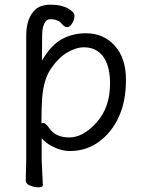

<svg xmlns="http://www.w3.org/2000/svg" viewBox="-20 -628 612 820"><path d="M92 -476Q92 -551 131 -587Q153 -608 197 -608Q241 -608 269.5 -592.5Q298 -577 298 -560.5Q298 -544 288 -528Q278 -512 267 -512Q256 -512 245 -525Q229 -546 195 -546Q178 -546 169 -527Q160 -508 160 -477L159 -369Q199 -437 245.5 -461.5Q292 -486 347 -486Q422 -486 470 -433Q518 -380 518 -287Q518 -194 486.5 -127Q455 -60 401 -21.5Q347 17 279 17Q244 17 209 0Q174 -17 158 -38V56L163 162Q163 172 145 172Q127 172 108.5 164.5Q90 157 90 144L92 55ZM157 -101Q161 -103 164 -103Q175 -103 190 -81Q217 -41 276 -41Q335 -41 392.5 -105Q450 -169 450 -271.5Q450 -374 396 -410Q373 -426 339 -426Q305 -426 267.5 -404Q230 -382 198 -335.5Q166 -289 160 -209Q157 -167 157 -101Z"/></svg>

Font: LXGW Bright GB
Style: Regular
Weight: 400
Designer: Christian Thalmann (Catharsis Fonts)
Foundry: LXGW / Christian Thalmann (Catharsis Fonts) / Fontworks Inc.
Version: Version 5.510